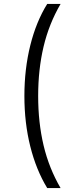

<svg xmlns="http://www.w3.org/2000/svg" viewBox="-20 -762 369 976"><path d="M104 -274Q104 -411 134 -531.5Q164 -652 220 -742H288Q229 -641 201.5 -525Q174 -409 174 -274Q174 -139 201.5 -23Q229 93 288 194H220Q164 102 134 -17.5Q104 -137 104 -274Z"/></svg>

Font: Montserrat-Regular
Style: Regular
Weight: 400
Version: Version 7.200